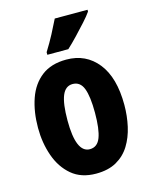

<svg xmlns="http://www.w3.org/2000/svg" viewBox="-116 -842 734 928"><g transform="rotate(-15 250.5 -378.0)"><path d="M466 -276Q466 -221 454.5 -169.5Q443 -118 418 -77.5Q393 -37 351.5 -13.5Q310 10 249 10Q175 10 127.5 -30Q80 -70 57 -135.5Q34 -201 34 -276Q34 -357 56.5 -421.5Q79 -486 127 -523Q175 -560 251 -560Q349 -560 407.5 -486.5Q466 -413 466 -276ZM181 -274Q181 -112 250 -112Q288 -112 303.5 -153Q319 -194 319 -276Q319 -358 303.5 -398Q288 -438 250 -438Q214 -438 197.5 -398Q181 -358 181 -274ZM413 -757Q400 -738 376 -711.5Q352 -685 325 -656.5Q298 -628 274 -606H169V-619Q194 -659 213.5 -696Q233 -733 249 -766H413Z"/></g></svg>

Font: Noto Sans ExtraCondensed ExtraBold
Style: Regular
Weight: 800
Width: 2
Designer: Monotype Design Team
Foundry: Monotype Imaging Inc.
Version: Version 2.013; ttfautohint (v1.8.4.7-5d5b)